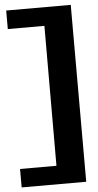

<svg xmlns="http://www.w3.org/2000/svg" viewBox="-60 -806 497 972"><g transform="rotate(-5 188.5 -320.5)"><path d="M337.9 128.9H9.8V35.2H194.8L195.8 -675.8H9.8V-770H337.9Z"/></g></svg>

Font: Aurulent Sans
Style: Bold
Weight: 700
Version: Version 2007.05.04